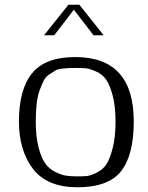

<svg xmlns="http://www.w3.org/2000/svg" viewBox="-20 -774 625 811"><path d="M131 -261Q131 -198 142.5 -153Q154 -108 170.5 -84.5Q187 -61 213 -48Q239 -35 259 -32Q279 -29 307 -29Q332 -29 347 -30.5Q362 -32 388 -44.5Q414 -57 429 -79.5Q444 -102 456 -148.5Q468 -195 468 -261Q468 -325 456 -370Q444 -415 428.5 -437.5Q413 -460 386 -472Q359 -484 342.5 -485.5Q326 -487 298 -487Q279 -487 270 -486.5Q261 -486 242 -484Q223 -482 213.5 -476Q204 -470 188.5 -460Q173 -450 164.5 -433Q156 -416 147.5 -393Q139 -370 135 -336.5Q131 -303 131 -261ZM298 -533Q545 -533 545 -261Q545 -119 491.5 -51Q438 17 307 17Q179 17 119.5 -60.5Q60 -138 60 -261Q60 -396 115.5 -464.5Q171 -533 298 -533ZM315 -754 418 -625H375L292 -733L209 -625H166L269 -754Z"/></svg>

Font: Afta serif
Style: Regular
Weight: 400
Designer: parq.ink
Foundry: Oriol Esparraguera Font
Version: Version 1.000